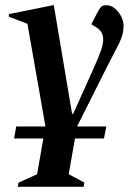

<svg xmlns="http://www.w3.org/2000/svg" viewBox="-20 -484 517 735"><path d="M34 46 42 0H154L85 -393L14 -420V-430L183 -464H186L256 -48H260L336 -217Q359 -268 367 -292Q375 -316 375 -332Q375 -350 367.5 -361.5Q360 -373 346 -381L331 -390V-394L354 -438Q362 -454 368.5 -459Q375 -464 387 -464Q412 -464 432.5 -438.5Q453 -413 453 -383Q453 -352 435.5 -317Q418 -282 386 -221L275 0H387L378 46H267L243 183L303 215L300 231H48L51 215L122 183L146 46Z"/></svg>

Font: Spectral SemiBold
Style: Italic
Weight: 600
Italic angle: -10°
Designer: Jean-Baptiste Levee
Foundry: Production Type
Version: Version 2.001